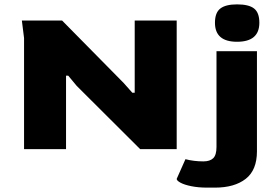

<svg xmlns="http://www.w3.org/2000/svg" viewBox="-20 -682 1266 878"><path d="M90 -508 80 -588H264L546 -302L585 -258H596V-588H788V0H621L331 -289L292 -336H282V0H90ZM963 -578Q963 -624 987.5 -643Q1012 -662 1064 -662Q1118 -662 1142 -643Q1166 -624 1166 -578Q1166 -491 1064 -491Q963 -491 963 -578ZM788 136 828 46Q867 56 910 56Q940 56 955 41.5Q970 27 970 -10V-448H1155V10Q1155 96 1103.5 136Q1052 176 963 176H927Q887 176 855 169.5Q823 163 805.5 153.5Q788 144 788 136Z"/></svg>

Font: Gold Bold
Style: Regular
Weight: 400
Designer: jaiki
Version: Version 1.000